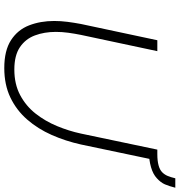

<svg xmlns="http://www.w3.org/2000/svg" viewBox="9 -843 839 897"><g transform="rotate(90 428.5 -394.5)"><path d="M298 5Q216 5 167.5 -26.5Q119 -58 98.5 -111Q78 -164 78 -228Q78 -259 82 -290Q86 -321 92 -353L168 -710H219L143 -353Q137 -323 133 -294Q129 -265 129 -236Q129 -182 145.5 -138Q162 -94 200.5 -68Q239 -42 305 -42Q373 -42 424 -69Q475 -96 510.5 -141Q546 -186 569 -241.5Q592 -297 604 -353L679 -710H730L655 -353Q639 -281 610.5 -216.5Q582 -152 538.5 -102Q495 -52 435.5 -23.5Q376 5 298 5ZM692 -671 700 -710Q762 -710 785 -733Q796 -744 802 -758.5Q808 -773 813 -794H857Q850 -766 841.5 -746Q833 -726 813 -708Q794 -690 761 -680.5Q728 -671 692 -671Z"/></g></svg>

Font: Raleway Light
Style: Italic
Weight: 300
Italic angle: -12°
Designer: Matt McInerney, Pablo Impallari, Rodrigo Fuenzalida
Foundry: Matt McInerney, Pablo Impallari, Rodrigo Fuenzalida
Version: Version 4.026